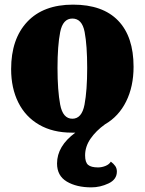

<svg xmlns="http://www.w3.org/2000/svg" viewBox="-20 -550 624 828"><path d="M484 190Q484 224 448 241Q412 258 374 258Q310 258 268 233Q226 208 226 155Q226 80 305 22H289Q208 22 149 -12Q90 -46 59 -108Q28 -170 28 -252Q28 -382 97.5 -456Q167 -530 295 -530Q423 -530 489.5 -461Q556 -392 556 -262Q556 -177 524 -112.5Q492 -48 433 -14Q394 14 370.5 48Q347 82 347 120Q347 150 360 161Q373 172 403 172Q419 172 435 165.5Q451 159 458 147Q470 156 477 166Q484 176 484 190ZM292 -38Q333 -38 344.5 -99Q356 -160 356 -257Q356 -354 345 -412Q334 -470 292 -470Q251 -470 239.5 -411.5Q228 -353 228 -257Q228 -160 239.5 -99Q251 -38 292 -38Z"/></svg>

Font: Sansita ExtraBold
Style: Regular
Weight: 800
Designer: Pablo Cosgaya
Foundry: Omnibus-Type
Version: Version 1.006